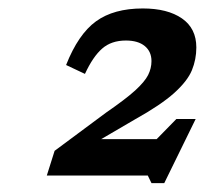

<svg xmlns="http://www.w3.org/2000/svg" viewBox="-20 -736 473 443"><path d="M431.5 -461.5 359 -313.5H329.5L321 -331H88L106 -388L224.5 -476Q269.5 -507 291.8 -527.2Q314 -547.5 321.8 -563Q329.5 -578.5 329.5 -595Q329.5 -617 314 -629.8Q298.5 -642.5 270.5 -642.5Q237 -642.5 215.8 -624Q194.5 -605.5 176 -565.5L132.5 -586Q160.5 -657 201.5 -686.8Q242.5 -716.5 309.5 -716.5Q366.5 -716.5 399.8 -693.5Q433 -670.5 433 -626.5Q433 -599 422.8 -574Q412.5 -549 382 -521.5Q351.5 -494 290.5 -460L213.5 -415H341.5L387 -461.5Z"/></svg>

Font: Newsreader Caption Medium
Style: Italic
Weight: 500
Italic angle: -17°
Designer: Hugues Gentile
Foundry: Production Type
Version: Version 1.001